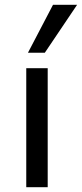

<svg xmlns="http://www.w3.org/2000/svg" viewBox="-20 -777 340 797"><path d="M89 0V-494H178V0ZM96 -558 200 -757H300L166 -558Z"/></svg>

Font: Nunito Sans 8pt
Style: Regular
Weight: 400
Version: Version 3.101;gftools[0.9.27]